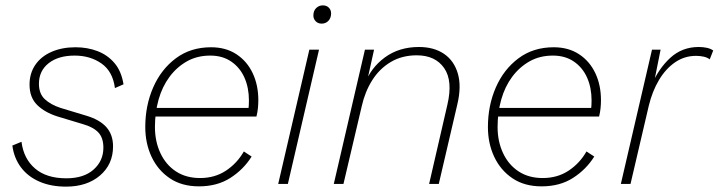

<svg xmlns="http://www.w3.org/2000/svg" viewBox="-20 -685 2676 715"><path d="M226 10Q169 10 126 -9Q83 -28 57.5 -62.5Q32 -97 26 -143L60 -157Q68 -94 110.5 -57.5Q153 -21 227 -21Q292 -21 328.5 -53.5Q365 -86 365 -135Q365 -172 346 -192Q327 -212 288 -223L195 -251Q147 -266 118.5 -294Q90 -322 90 -370Q90 -412 111.5 -443.5Q133 -475 172 -492Q211 -509 261 -509Q306 -509 343.5 -494.5Q381 -480 406.5 -450Q432 -420 440 -371L408 -357Q400 -419 358 -448.5Q316 -478 258 -478Q197 -478 161 -449.5Q125 -421 125 -373Q125 -336 147 -315.5Q169 -295 206 -283L302 -254Q352 -239 376.5 -211Q401 -183 401 -140Q401 -73 352.5 -31.5Q304 10 226 10Z M721 9Q657 9 612.5 -21Q568 -51 544.5 -101Q521 -151 521 -212Q521 -292 550.5 -359.5Q580 -427 635 -468Q690 -509 766 -509Q821 -509 860.5 -483Q900 -457 921 -412.5Q942 -368 942 -312Q942 -298 940.5 -282.5Q939 -267 935 -251H540L541 -283H918L904 -272Q906 -284 906.5 -293Q907 -302 907 -311Q907 -358 890.5 -395.5Q874 -433 841.5 -455.5Q809 -478 763 -478Q714 -478 676 -456.5Q638 -435 611 -398.5Q584 -362 570.5 -314Q557 -266 557 -212Q557 -158 577.5 -114.5Q598 -71 635.5 -46.5Q673 -22 725 -22Q780 -22 821.5 -49.5Q863 -77 888 -121L917 -102Q887 -54 838 -22.5Q789 9 721 9Z M1168 -500 1052 0H1016L1132 -500ZM1178 -597Q1164 -597 1155.5 -606Q1147 -615 1147 -627Q1147 -645 1157.5 -655Q1168 -665 1182 -665Q1196 -665 1204.5 -656.5Q1213 -648 1213 -635Q1213 -618 1203 -607.5Q1193 -597 1178 -597Z M1223 0 1339 -500H1373L1344 -369L1338 -371Q1360 -432 1413 -471Q1466 -510 1540 -510Q1596 -510 1633.5 -484.5Q1671 -459 1685 -411Q1699 -363 1683 -296L1614 0H1578L1646 -295Q1667 -384 1634 -431.5Q1601 -479 1532 -479Q1477 -479 1435 -454Q1393 -429 1366 -386Q1339 -343 1327 -289L1259 0Z M1997 9Q1933 9 1888.5 -21Q1844 -51 1820.5 -101Q1797 -151 1797 -212Q1797 -292 1826.5 -359.5Q1856 -427 1911 -468Q1966 -509 2042 -509Q2097 -509 2136.5 -483Q2176 -457 2197 -412.5Q2218 -368 2218 -312Q2218 -298 2216.5 -282.5Q2215 -267 2211 -251H1816L1817 -283H2194L2180 -272Q2182 -284 2182.5 -293Q2183 -302 2183 -311Q2183 -358 2166.5 -395.5Q2150 -433 2117.5 -455.5Q2085 -478 2039 -478Q1990 -478 1952 -456.5Q1914 -435 1887 -398.5Q1860 -362 1846.5 -314Q1833 -266 1833 -212Q1833 -158 1853.5 -114.5Q1874 -71 1911.5 -46.5Q1949 -22 2001 -22Q2056 -22 2097.5 -49.5Q2139 -77 2164 -121L2193 -102Q2163 -54 2114 -22.5Q2065 9 1997 9Z M2292 0 2408 -500H2440L2412 -360L2406 -367Q2432 -429 2476 -469.5Q2520 -510 2582 -510Q2598 -510 2612 -507Q2626 -504 2636 -497L2623 -464Q2614 -471 2600.5 -474Q2587 -477 2572 -477Q2529 -477 2494 -453Q2459 -429 2434 -387Q2409 -345 2396 -291L2328 0Z"/></svg>

Font: Kantumruy Pro ExtraLight
Style: Italic
Weight: 250
Italic angle: -13°
Version: Version 1.002